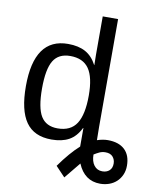

<svg xmlns="http://www.w3.org/2000/svg" viewBox="-99 -800 880 1084"><g transform="rotate(10 341.0 -258.5)"><path d="M401 -85Q376 -34 336 -12Q296 10 236 10Q136 10 89 -57Q42 -124 42 -262Q42 -538 236 -538Q296 -538 336 -516Q376 -494 401 -446H402L401 -505V-725H489V-109L490 -31Q523 -42 551 -42Q614 -42 648 -10Q682 22 682 82Q682 111 671.5 134.5Q661 158 643 174.5Q625 191 601 199.5Q577 208 550 208Q460 208 421 115L345 208L291 151Q350 68 403 21V-85ZM134 -265Q134 -154 163.5 -106Q193 -58 259 -58Q334 -58 367.5 -110Q401 -162 401 -271Q401 -376 367 -424.5Q333 -473 260 -473Q193 -473 163.5 -424.5Q134 -376 134 -265ZM606 83Q606 60 592 44Q578 28 550 28Q531 28 516 35Q501 42 485 52Q485 91 502.5 114Q520 137 550 137Q575 137 590.5 123Q606 109 606 83Z"/></g></svg>

Font: Libra Sans
Style: Regular
Weight: 400
Foundry: Context Ltd
Version: Version 1.000; ttfautohint (v1.3)